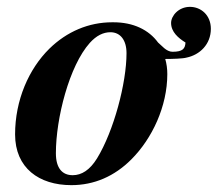

<svg xmlns="http://www.w3.org/2000/svg" viewBox="-20 -527 635 560"><path d="M349 -372C349 -285 312 -145 263 -65C242 -31 218 -16 192 -16C162 -16 143 -36 143 -80C143 -182 182 -335 242 -402C261 -423 281 -433 302 -433C331 -433 349 -410 349 -372ZM307 -462C239 -462 175 -435 124 -385C64 -326 24 -235 24 -135C24 -37 94 13 188 13C255 13 314 -13 363 -62C424 -123 468 -217 468 -311C468 -326 466 -341 462 -355C484 -355 514 -356 524 -359C563 -367 595 -398 595 -443C595 -483 566 -507 534 -507C501 -507 479 -481 479 -460C479 -434 500 -416 521 -403C520 -385 513 -376 483 -376C465 -376 451 -395 441 -403C414 -440 369 -462 311 -462Z"/></svg>

Font: XITS
Style: Bold Italic
Weight: 700
Italic angle: -16.33°
Designer: MicroPress Inc., with final additions and corrections provided by Coen Hoffman, Elsevier (retired)
Version: Version 1.302